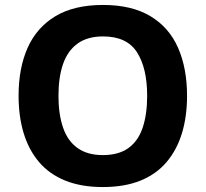

<svg xmlns="http://www.w3.org/2000/svg" viewBox="-20 -745 831 775"><path d="M735 -358Q735 -275 714.5 -207.5Q694 -140 652.5 -91Q611 -42 547 -16Q483 10 395 10Q308 10 243.5 -16Q179 -42 137.5 -91Q96 -140 75.5 -207.5Q55 -275 55 -359Q55 -470 91.5 -552Q128 -634 203.5 -679.5Q279 -725 396 -725Q512 -725 587.5 -679.5Q663 -634 699 -551.5Q735 -469 735 -358ZM216 -358Q216 -284 234.5 -230Q253 -176 293 -147.5Q333 -119 395 -119Q459 -119 498.5 -147.5Q538 -176 556 -230Q574 -284 574 -358Q574 -470 533 -534Q492 -598 396 -598Q333 -598 293 -569Q253 -540 234.5 -486.5Q216 -433 216 -358Z"/></svg>

Font: Noto Sans Khmer
Style: Bold
Weight: 700
Version: Version 2.003